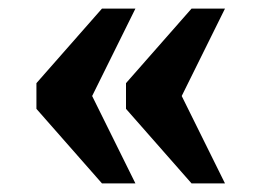

<svg xmlns="http://www.w3.org/2000/svg" viewBox="-20 -494 610 448"><path d="M65 -240V-300L218 -474H296L195 -270L296 -66H218ZM274 -240V-300L427 -474H505L404 -270L505 -66H427Z"/></svg>

Font: Noto Serif ExtraBold
Style: Regular
Weight: 800
Designer: Monotype Design Team
Foundry: Monotype Imaging Inc.
Version: Version 1.001